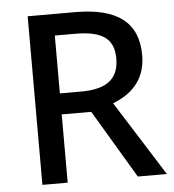

<svg xmlns="http://www.w3.org/2000/svg" viewBox="-52 -762 736 810"><g transform="rotate(-5 316.5 -357.0)"><path d="M295 -714H95V0H202V-289H327L499 0H622L422 -317C493 -344 562 -398 562 -508C562 -646 477 -714 295 -714ZM288 -623C400 -623 452 -590 452 -504C452 -421 404 -378 293 -378H202V-623Z"/></g></svg>

Font: Noto Sans Medefaidrin Medium
Style: Regular
Weight: 500
Designer: Dalton Maag Ltd
Foundry: Dalton Maag Ltd
Version: Version 1.002